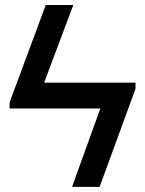

<svg xmlns="http://www.w3.org/2000/svg" viewBox="-20 -732 569 752"><path d="M510.7 -384.3 370.1 0H262.2L373 -307.1H17.6V-331.1L159.2 -712.4H267.1L152.8 -408.2H510.7Z"/></svg>

Font: Arimo SemiBold
Style: Regular
Weight: 600
Designer: Steve Matteson
Foundry: Monotype Imaging Inc.
Version: Version 1.33